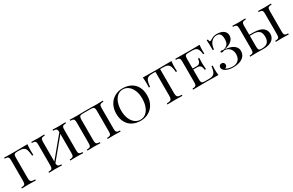

<svg xmlns="http://www.w3.org/2000/svg" viewBox="172 -1942 4999 3276"><g transform="rotate(-30 2671.0 -304.0)"><path d="M493.7 -480Q493.7 -429.7 496.6 -397.9H473.6Q465.8 -475.6 453.6 -512.9Q441.4 -550.3 411.4 -567.6Q381.3 -585 319.3 -585H296.4Q260.3 -585 243.9 -579.3Q227.5 -573.7 221.4 -556.6Q215.3 -539.6 215.3 -502V-106Q215.3 -68.4 223.1 -51.3Q231 -34.2 251.5 -27.8Q272 -21.5 316.4 -20V0Q264.6 -2.9 169.4 -2.9Q83.5 -2.9 41.5 0V-20Q77.6 -21.5 94 -27.8Q110.4 -34.2 116.5 -51.3Q122.6 -68.4 122.6 -106V-502Q122.6 -539.6 116.5 -556.6Q110.4 -573.7 94 -580.1Q77.6 -586.4 41.5 -587.9V-607.9L77.6 -606.9Q136.2 -605 168.5 -605Q189.9 -604.5 231.4 -604.5L331.5 -605Q450.7 -605 500.5 -607.9Q493.7 -536.6 493.7 -480Z M1168.5 -502V-106Q1168.5 -68.4 1174.6 -51.3Q1180.7 -34.2 1197 -27.8Q1213.4 -21.5 1249.5 -20V0Q1208 -2.9 1121.6 -2.9Q1041.5 -2.9 994.6 0V-20Q1030.8 -21.5 1047.1 -27.8Q1063.5 -34.2 1069.6 -51.3Q1075.7 -68.4 1075.7 -106V-478.5L751 -86.4Q752.4 -58.6 759.5 -45.2Q766.6 -31.7 782.7 -26.6Q798.8 -21.5 831.5 -20V0Q785.2 -2.9 704.6 -2.9Q618.2 -2.9 576.7 0V-20Q612.8 -21.5 629.2 -27.8Q645.5 -34.2 651.6 -51.3Q657.7 -68.4 657.7 -106V-502Q657.7 -539.6 651.6 -556.6Q645.5 -573.7 629.2 -580.1Q612.8 -586.4 576.7 -587.9V-607.9Q618.2 -605 704.6 -605Q785.2 -605 831.5 -607.9V-587.9Q795.4 -586.4 779.1 -580.1Q762.7 -573.7 756.6 -556.6Q750.5 -539.6 750.5 -502V-121.1L1075.7 -514.2Q1074.7 -545.9 1067.9 -560.5Q1061 -575.2 1044.9 -580.8Q1028.8 -586.4 994.6 -587.9V-607.9Q1041.5 -605 1121.6 -605Q1207.5 -605 1249.5 -607.9V-587.9Q1213.4 -586.4 1197 -580.1Q1180.7 -573.7 1174.6 -556.6Q1168.5 -539.6 1168.5 -502Z M1905.3 -502V-106Q1905.3 -68.4 1911.4 -51.3Q1917.5 -34.2 1933.8 -27.8Q1950.2 -21.5 1986.3 -20V0Q1944.8 -2.9 1858.4 -2.9Q1778.3 -2.9 1731.4 0V-20Q1767.6 -21.5 1783.9 -27.8Q1800.3 -34.2 1806.4 -51.3Q1812.5 -68.4 1812.5 -106V-502Q1812.5 -540 1806.4 -557.6Q1800.3 -575.2 1783.7 -581.5Q1767.1 -587.9 1731.4 -587.9H1588.4Q1552.7 -587.9 1536.1 -581.5Q1519.5 -575.2 1513.4 -557.6Q1507.3 -540 1507.3 -502V-106Q1507.3 -68.4 1513.4 -51.3Q1519.5 -34.2 1535.9 -27.8Q1552.2 -21.5 1588.4 -20V0Q1542.5 -2.9 1461.4 -2.9Q1375.5 -2.9 1333.5 0V-20Q1369.6 -21.5 1386 -27.8Q1402.3 -34.2 1408.4 -51.3Q1414.6 -68.4 1414.6 -106V-502Q1414.6 -539.6 1408.4 -556.6Q1402.3 -573.7 1386 -580.1Q1369.6 -586.4 1333.5 -587.9V-607.9Q1375 -605 1461.4 -605Q1508.3 -605 1585.4 -606.9Q1645 -607.9 1661.6 -607.9Q1678.2 -607.9 1736.8 -606.9Q1812 -605 1858.4 -605Q1944.8 -605 1986.3 -607.9V-587.9Q1950.2 -586.4 1933.8 -580.1Q1917.5 -573.7 1911.4 -556.6Q1905.3 -539.6 1905.3 -502Z M2073.2 0ZM2687.5 -310.1Q2687.5 -214.4 2648.2 -140.9Q2608.9 -67.4 2538.8 -26.6Q2468.8 14.2 2379.4 14.2Q2287.1 14.2 2218 -22.7Q2148.9 -59.6 2110.8 -129.9Q2072.8 -200.2 2072.8 -297.9Q2072.8 -393.6 2112.1 -467.3Q2151.4 -541 2221.2 -581.5Q2291 -622.1 2380.4 -622.1Q2472.7 -622.1 2542 -585.2Q2611.3 -548.3 2649.4 -478Q2687.5 -407.7 2687.5 -310.1ZM2172.4 -301.8Q2172.4 -212.9 2200.4 -145Q2228.5 -77.1 2276.6 -40.5Q2324.7 -3.9 2383.3 -3.9Q2444.3 -3.9 2490.7 -42.2Q2537.1 -80.6 2562.3 -149.2Q2587.4 -217.8 2587.4 -306.2Q2587.4 -395 2559.3 -462.9Q2531.2 -530.8 2483.2 -567.4Q2435.1 -604 2376.5 -604Q2315.4 -604 2269 -565.7Q2222.7 -527.3 2197.5 -458.7Q2172.4 -390.1 2172.4 -301.8Z M2775.4 0ZM3330.6 -490.2Q3330.6 -438.5 3333.5 -408.2H3310.5Q3304.7 -478 3291.7 -514.9Q3278.8 -551.8 3249.8 -568.4Q3220.7 -585 3166.5 -585H3102.5V-116.2Q3102.5 -74.7 3110.4 -55.4Q3118.2 -36.1 3138.7 -28.8Q3159.2 -21.5 3203.6 -20V0Q3151.9 -2.9 3056.6 -2.9Q2957 -2.9 2908.7 0V-20Q2953.1 -21.5 2973.6 -28.8Q2994.1 -36.1 3002 -55.4Q3009.8 -74.7 3009.8 -116.2V-585H2945.8Q2891.6 -585 2862.8 -568.4Q2834 -551.8 2820.8 -514.6Q2807.6 -477.5 2801.8 -408.2H2778.8Q2781.7 -439.9 2781.7 -490.2Q2781.7 -542.5 2774.9 -607.9Q2857.9 -605 3056.6 -605Q3254.9 -605 3337.9 -607.9Q3330.6 -543.9 3330.6 -490.2Z M3414.1 0ZM3912.6 0Q3847.7 -2.9 3693.4 -2.9Q3508.8 -2.9 3413.6 0V-20Q3449.7 -21.5 3466.1 -27.8Q3482.4 -34.2 3488.5 -51.3Q3494.6 -68.4 3494.6 -106V-502Q3494.6 -539.6 3488.5 -556.6Q3482.4 -573.7 3466.1 -580.1Q3449.7 -586.4 3413.6 -587.9V-607.9Q3508.8 -605 3693.4 -605Q3833.5 -605 3892.6 -607.9Q3885.7 -547.9 3885.7 -500Q3885.7 -460.9 3888.7 -438H3865.7Q3860.4 -493.7 3846.9 -525.4Q3833.5 -557.1 3808.3 -571Q3783.2 -585 3741.7 -585H3668.5Q3632.3 -585 3616 -579.3Q3599.6 -573.7 3593.5 -556.6Q3587.4 -539.6 3587.4 -502V-315.9H3670.4Q3702.1 -315.9 3719.5 -332.3Q3736.8 -348.6 3742.7 -368.4Q3748.5 -388.2 3753.4 -418H3776.4Q3772.9 -378.9 3772.9 -343.8L3773.4 -306.2Q3773.4 -266.1 3779.8 -193.8H3756.3Q3752.4 -224.6 3745.4 -246.1Q3738.3 -267.6 3720.5 -281.7Q3702.6 -295.9 3670.4 -295.9H3587.4V-106Q3587.4 -68.4 3593.5 -51.5Q3599.6 -34.7 3616 -28.8Q3632.3 -22.9 3668.5 -22.9H3741.7Q3791 -22.9 3820.3 -38.8Q3849.6 -54.7 3864.7 -90.6Q3879.9 -126.5 3885.7 -189.9H3908.7Q3905.8 -163.1 3905.8 -118.2Q3905.8 -65.4 3912.6 0Z M4415 -491.2Q4415 -444.3 4387.7 -409.9Q4360.4 -375.5 4316.7 -354.7Q4272.9 -334 4221.7 -325.2Q4279.8 -324.2 4332.8 -305.9Q4385.7 -287.6 4419.2 -252Q4452.6 -216.3 4452.6 -166Q4452.6 -109.9 4422.6 -69.3Q4392.6 -28.8 4335.2 -7.3Q4277.8 14.2 4197.8 14.2Q4108.9 14.2 4049.8 -22Q4002.9 -51.8 4002.9 -92.8Q4002.9 -116.2 4017.8 -131.1Q4032.7 -146 4055.7 -146Q4079.6 -146 4095.2 -131.3Q4110.8 -116.7 4110.8 -91.8Q4110.8 -71.3 4099.4 -58.1Q4087.9 -44.9 4068.8 -41Q4075.7 -31.2 4096.2 -22.5Q4116.7 -13.7 4144.5 -8.3Q4172.4 -2.9 4200.7 -2.9Q4251 -2.9 4285.6 -23.4Q4320.3 -43.9 4337.2 -78.6Q4354 -113.3 4354 -155.8Q4354 -215.8 4324 -258.3Q4293.9 -300.8 4239.7 -312Q4220.2 -315.9 4205.6 -315.9Q4182.1 -303.2 4162.6 -303.2Q4153.8 -303.2 4147.7 -307.4Q4141.6 -311.5 4141.6 -319.8Q4141.6 -335.9 4162.6 -335.9Q4178.7 -335.9 4207 -330.1Q4248.5 -341.8 4272 -361.1Q4295.4 -380.4 4305.2 -408.9Q4314.9 -437.5 4314.9 -481Q4314.9 -542.5 4293.7 -572.8Q4272.5 -603 4223.6 -603Q4178.7 -603 4144 -578.6Q4109.4 -554.2 4088.9 -511.5Q4068.4 -468.8 4064.9 -415H4042Q4042 -560.1 4036.6 -615.2H4059.6Q4063.5 -591.3 4067.9 -581.1Q4072.3 -570.8 4083 -570.8Q4094.2 -570.8 4115.7 -585Q4143.1 -601.6 4170.4 -611.8Q4197.8 -622.1 4235.8 -622.1Q4289.6 -622.1 4330.1 -606.7Q4370.6 -591.3 4392.8 -561.8Q4415 -532.2 4415 -491.2Z M5032.7 -168.9Q5032.7 -117.7 5006.1 -79.8Q4979.5 -42 4927.5 -21.5Q4875.5 -1 4801.8 -1L4762.7 -1.5Q4677.7 -2.9 4660.6 -2.9Q4580.6 -2.9 4538.6 0V-20Q4574.7 -21.5 4591.1 -27.6Q4607.4 -33.7 4613.5 -50.8Q4619.6 -67.9 4619.6 -106V-502Q4619.6 -539.6 4613.5 -556.6Q4607.4 -573.7 4591.1 -580.1Q4574.7 -586.4 4538.6 -587.9V-607.9Q4580.1 -605 4666.5 -605Q4747.6 -605 4793.5 -607.9V-587.9Q4757.3 -586.4 4741 -580.1Q4724.6 -573.7 4718.5 -556.6Q4712.4 -539.6 4712.4 -502V-332L4789.6 -331.1Q4923.3 -329.6 4978 -283.9Q5032.7 -238.3 5032.7 -168.9ZM5218.8 -502V-106Q5218.8 -68.4 5224.9 -51.3Q5231 -34.2 5247.3 -27.8Q5263.7 -21.5 5299.8 -20V0Q5252.9 -2.9 5172.4 -2.9Q5086.9 -2.9 5044.4 0V-20Q5080.6 -21.5 5096.9 -27.8Q5113.3 -34.2 5119.4 -51.3Q5125.5 -68.4 5125.5 -106V-502Q5125.5 -539.6 5119.4 -556.6Q5113.3 -573.7 5096.9 -580.1Q5080.6 -586.4 5044.4 -587.9V-607.9Q5086.9 -605 5172.4 -605Q5252.9 -605 5299.8 -607.9V-587.9Q5263.7 -586.4 5247.3 -580.1Q5231 -573.7 5224.9 -556.6Q5218.8 -539.6 5218.8 -502ZM4932.6 -166Q4932.6 -210.9 4919.9 -242.7Q4907.2 -274.4 4873.5 -293.2Q4839.8 -312 4779.8 -312H4712.4V-106Q4712.4 -70.3 4717.5 -52.2Q4722.7 -34.2 4736.1 -27.1Q4749.5 -20 4776.4 -20Q4859.4 -20 4896 -56.9Q4932.6 -93.8 4932.6 -166Z"/></g></svg>

Font: Playfair Display SC
Style: Regular
Weight: 400
Designer: Claus Eggers Sørensen
Foundry: Claus Eggers Sørensen
Version: Version 1.004;PS 001.004;hotconv 1.0.70;makeotf.lib2.5.58329